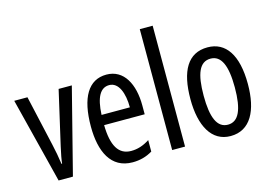

<svg xmlns="http://www.w3.org/2000/svg" viewBox="-100 -958 1642 1166"><g transform="rotate(-15 721.5 -375.0)"><path d="M139 0H229L366 -537H283L205 -197C195 -153 188 -116 186 -93H182C176 -137 168 -178 159 -218L87 -537H4Z M585 -546C472 -546 413 -447 413 -265C413 -109 466 10 603 10C649 10 690 -1 728 -24V-96C688 -70 651 -59 612 -59C533 -59 495 -123 493 -253H748V-309C748 -442 695 -546 585 -546ZM585 -480C645 -480 672 -405 672 -317H494C499 -428 530 -480 585 -480Z M934 0V-760H853V0Z M1401 -269C1401 -452 1335 -547 1221 -547C1097 -547 1040 -446 1040 -269C1040 -101 1100 10 1219 10C1344 10 1401 -102 1401 -269ZM1123 -269C1123 -407 1152 -476 1221 -476C1288 -476 1319 -407 1319 -269C1319 -130 1288 -61 1221 -61C1153 -61 1123 -132 1123 -269Z"/></g></svg>

Font: Noto Sans Sinhala UI ExtraCondensed
Style: Regular
Weight: 400
Width: 2
Designer: Jelle Bosma - Monotype Design Team
Foundry: Monotype Imaging Inc.
Version: Version 2.006